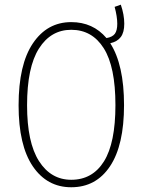

<svg xmlns="http://www.w3.org/2000/svg" viewBox="-20 -787 607 817"><path d="M508.8 -686Q508.8 -649.4 494.1 -629.6Q479.5 -609.9 449.2 -603Q507.8 -511.2 507.8 -339.8Q507.8 -168.9 448.2 -79.6Q388.7 9.8 283.2 9.8Q180.2 9.8 119.6 -79.3Q59.1 -168.5 59.1 -338.9Q59.1 -512.2 119.9 -602.5Q180.7 -692.9 283.2 -692.9Q375.5 -692.9 433.1 -625Q458.5 -629.4 468.8 -643.3Q479 -657.2 479 -686Q479 -715.8 467.8 -757.8L494.1 -767.1Q508.8 -724.1 508.8 -686ZM283.2 -22Q373.5 -22 422.4 -100.3Q471.2 -178.7 471.2 -339.8Q471.2 -502.9 421.6 -581.5Q372.1 -660.2 283.2 -660.2Q196.3 -660.2 145.8 -580.6Q95.2 -501 95.2 -338.9Q95.2 -180.7 146 -101.3Q196.8 -22 283.2 -22Z"/></svg>

Font: Fira Sans Compressed UltraLight
Style: Regular
Weight: 200
Width: 1
Designer: Carrois Corporate & Edenspiekermann AG
Foundry: Carrois Corporate GbR & Edenspiekermann AG
Version: Version 4.203;PS 004.203;hotconv 1.0.88;makeotf.lib2.5.64775